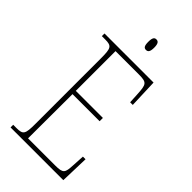

<svg xmlns="http://www.w3.org/2000/svg" viewBox="-271 -960 1032 1032"><g transform="rotate(45 245.0 -444.5)"><path d="M260 -809C274 -809 283 -817 283 -849C283 -880 274 -889 260 -889C246 -889 238 -880 238 -849C238 -817 246 -809 260 -809ZM40 0H441L446 -164H426L422 -94C419 -35 415 -25 354 -25H148L149 -362H355V-387H149V-689H325C388 -689 392 -680 396 -606L399 -550H419L413 -714H40V-694H65C115 -694 121 -683 121 -606V-108C121 -31 115 -20 65 -20H40Z"/></g></svg>

Font: Noto Serif Hebrew Condensed Thin
Style: Regular
Weight: 100
Width: 3
Designer: Monotype Design Team
Foundry: Monotype Imaging Inc.
Version: Version 2.004